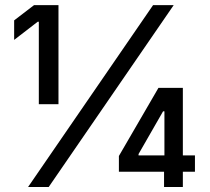

<svg xmlns="http://www.w3.org/2000/svg" viewBox="-20 -748 842 768"><path d="M213.9 -727.5V-331.1H135.3V-661.1H130.9L36.6 -588.4V-666.5L116.2 -727.5ZM92.3 0 592.3 -727.5H674.8L174.8 0ZM455.6 -61V-124L613.8 -396.5H665V-302.7H632.3L534.2 -131.8V-126.5H759.8V-61ZM636.2 0V-79.6L637.7 -108.4V-396.5H711.4V0Z"/></svg>

Font: Inter Variable LoSnoCo
Style: Regular
Weight: 400
Designer: Rasmus Andersson
Foundry: rsms
Version: Version 4.000;git-a52131595; featfreeze: case,dlig,ss01,ss02